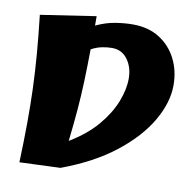

<svg xmlns="http://www.w3.org/2000/svg" viewBox="-84 -853 957 946"><g transform="rotate(10 394.0 -379.5)"><path d="M74 8Q78 -102 78.5 -191Q79 -280 76 -363Q73 -446 66 -533Q59 -620 47 -725L324 -767Q324 -742 324 -720Q373 -743 419.5 -750.5Q466 -758 508 -758Q585 -758 640.5 -723Q696 -688 726 -629Q756 -570 756 -497Q756 -411 702.5 -318.5Q649 -226 543 -142.5Q437 -59 278 0ZM426 -626Q401 -626 375 -620.5Q349 -615 323 -601Q322 -514 319.5 -441.5Q317 -369 311 -296.5Q305 -224 295 -138Q380 -189 432 -250.5Q484 -312 508.5 -374.5Q533 -437 533 -491Q533 -547 504.5 -586.5Q476 -626 426 -626Z"/></g></svg>

Font: Marhey ExtraBold
Style: Regular
Weight: 800
Designer: Nur Syamsi & Bustanul Arifin
Foundry: Namelatype
Version: Version 1.000; ttfautohint (v1.8.4.7-5d5b)